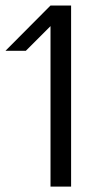

<svg xmlns="http://www.w3.org/2000/svg" viewBox="-36 -687 344 707"><path d="M59.2 -500H-15.8Q51.7 -567.5 150 -666.7H225.8V0H150V-590.8Z"/></svg>

Font: 0xA000
Style: Regular
Weight: 400
Version: Version 0.1